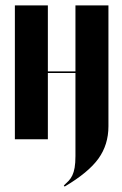

<svg xmlns="http://www.w3.org/2000/svg" viewBox="-20 -515 452 710"><path d="M157 -495V-251H259V-495H381V-48Q381 20 344 71.5Q307 123 219 175L216 171Q226 162 234 153.5Q242 145 247.5 133.5Q253 122 256 105Q259 88 259 62V-245H157V0H35V-495Z"/></svg>

Font: Moniqa Black Display
Style: Regular
Weight: 900
Designer: Rajesh Rajput
Foundry: Rajesh Rajput
Version: Version 1.000